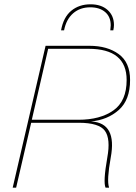

<svg xmlns="http://www.w3.org/2000/svg" viewBox="-20 -873 634 893"><path d="M264 -732Q275 -793 311.5 -823Q348 -853 401 -853Q451 -853 480.5 -826.5Q510 -800 510 -757Q510 -746 507 -732H493Q495 -748 495 -755Q495 -795 469 -817Q443 -839 400 -839Q352 -839 320 -811Q288 -783 278 -732ZM39 0 192 -660H396Q479 -660 532 -621.5Q585 -583 585 -501Q585 -408 532.5 -361.5Q480 -315 402 -308H405Q525 -301 495 -140Q476 -34 487 -2V0H471Q459 -26 479 -140Q495 -227 468 -264.5Q441 -302 346 -302H125L55 0ZM128 -316H345Q446 -316 507.5 -359.5Q569 -403 569 -501Q569 -646 392 -646H204Z"/></svg>

Font: Elaine Sans Thin
Style: Italic
Weight: 250
Italic angle: -13°
Designer: Wei Huang
Foundry: Wei Huang
Version: Version 2.001;December 24, 2019;FontCreator 12.0.0.2547 64-b